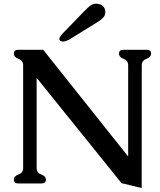

<svg xmlns="http://www.w3.org/2000/svg" viewBox="-20 -958 843 1013"><path d="M656.2 -132.3V-613.8Q656.2 -638.7 632.1 -647.5Q607.9 -656.2 607.9 -675.3Q607.9 -695.3 629.9 -695.3H754.4Q776.9 -695.3 776.9 -675.3Q776.9 -656.2 752.4 -647.5Q728 -638.7 728 -613.8L727.5 34.2L621.1 8.3L173.3 -547.4V-71.3Q173.3 -45.9 197.8 -37.4Q222.2 -28.8 222.2 -10.3Q222.2 9.8 199.7 9.8H75.7Q53.2 9.8 53.2 -10.3Q53.2 -28.8 77.6 -37.4Q102.1 -45.9 102.1 -71.3V-613.8Q102.1 -638.7 77.6 -647.5Q53.2 -656.2 53.2 -675.3Q53.2 -695.3 75.7 -695.3H208ZM353 -753.9Q328.6 -738.8 312 -738.8Q307.1 -738.8 305.7 -739.7Q293 -741.2 293 -752.9Q293 -762.7 312.5 -783.2L371.1 -843.8Q382.8 -856 414.8 -889.2Q446.8 -922.4 460 -930.7Q473.1 -938.5 487.3 -938.5Q498.5 -938.5 509.8 -934.1Q535.6 -922.9 535.6 -893.6Q535.6 -876.5 523.9 -864.5Q512.2 -852.5 499.5 -844.7Z"/></svg>

Font: Caudex
Style: Bold
Weight: 700
Version: Version 1.01